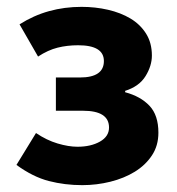

<svg xmlns="http://www.w3.org/2000/svg" viewBox="-20 -528 516 560"><path d="M220 12Q169 12 122.5 0Q76 -12 28 -47L85 -140Q116 -119 148 -109.5Q180 -100 206 -100Q245 -100 271.5 -115Q298 -130 298 -156Q298 -205 222 -205H143V-302H213Q283 -302 283 -350Q283 -396 208 -396Q176 -396 148 -389Q120 -382 91 -363L37 -457Q78 -483 123 -495.5Q168 -508 218 -508Q258 -508 295 -499.5Q332 -491 360.5 -474Q389 -457 406 -430Q423 -403 423 -366Q423 -336 404.5 -306Q386 -276 345 -263V-259Q390 -247 416 -219.5Q442 -192 442 -141Q442 -103 423 -74.5Q404 -46 373 -27Q342 -8 302 2Q262 12 220 12Z"/></svg>

Font: TT Toshiba Sans
Style: Bold
Weight: 700
Designer: Paul D. Hunt
Foundry: Toshiba Corporation
Version: Version 2.020;PS 2.000;hotconv 1.0.86;makeotf.lib2.5.63406